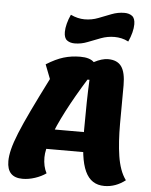

<svg xmlns="http://www.w3.org/2000/svg" viewBox="-65 -1061 898 1143"><g transform="rotate(5 383.5 -489.5)"><path d="M113 29Q20 29 20 -69Q20 -100 30 -140.5Q40 -181 63.5 -239Q87 -297 126.5 -379.5Q166 -462 224 -577L191 -662Q247 -697 293.5 -711Q340 -725 393 -725Q450 -725 475 -700Q522 -725 559 -725Q614 -725 639 -690Q664 -655 664 -578Q664 -517 663.5 -459Q663 -401 663 -347.5Q663 -294 666 -246Q669 -198 675.5 -156Q682 -114 694.5 -78.5Q707 -43 727 -16Q669 29 602 29Q562 29 533.5 10.5Q505 -8 487 -46.5Q469 -85 461 -146Q453 -207 453 -292Q453 -379 454.5 -457Q456 -535 459 -593H447Q381 -487 332.5 -393.5Q284 -300 258 -227Q232 -154 232 -110Q232 -55 253 -16Q225 4 187 16.5Q149 29 113 29ZM178 -161 200 -280H546L526 -161ZM352 -801Q324 -801 306 -814.5Q288 -828 288 -864Q288 -886 295 -913.5Q302 -941 315 -969Q336 -959 357 -954Q378 -949 398 -949Q441 -949 479.5 -964Q518 -979 555.5 -993.5Q593 -1008 632 -1008Q660 -1008 678 -994.5Q696 -981 696 -945Q696 -923 689 -895.5Q682 -868 669 -840Q648 -851 627 -855.5Q606 -860 586 -860Q544 -860 505 -845.5Q466 -831 428.5 -816Q391 -801 352 -801Z"/></g></svg>

Font: Lemonada
Style: Regular
Weight: 400
Designer: Mohamed Gaber (Arabic), Eduardo Tunni (Latin)
Foundry: Kief Type Foundry
Version: Version 4.005